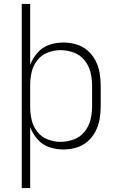

<svg xmlns="http://www.w3.org/2000/svg" viewBox="-20 -755 616 980"><path d="M91 205H134V-106Q147 -72 171.5 -44Q196 -16 231 -4Q266 8 303 8Q336 8 368 -1Q400 -10 425.5 -31.5Q451 -53 466.5 -82.5Q482 -112 488 -144.5Q494 -177 494 -210V-320Q494 -353 488 -385.5Q482 -418 466.5 -447.5Q451 -477 425.5 -498.5Q400 -520 368 -529Q336 -538 303 -538Q266 -538 231 -526Q196 -514 171.5 -486Q147 -458 134 -424V-735H91ZM289 -31Q255 -31 223 -43.5Q191 -56 170 -83Q149 -110 141.5 -143Q134 -176 134 -210V-320Q134 -354 141.5 -387Q149 -420 170 -447Q191 -474 223 -486.5Q255 -499 289 -499Q323 -499 356 -487Q389 -475 411 -448Q433 -421 441.5 -387.5Q450 -354 450 -320V-210Q450 -176 441.5 -142.5Q433 -109 411 -82Q389 -55 356 -43Q323 -31 289 -31Z"/></svg>

Font: Iosevka Sparkle Extralight
Style: Regular
Weight: 200
Designer: Belleve Invis
Foundry: Belleve Invis
Version: Version 4.5.0; ttfautohint (v1.8.3)